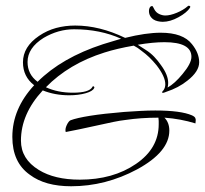

<svg xmlns="http://www.w3.org/2000/svg" viewBox="-20 -608 714 669"><path d="M228 41Q137 41 84 1Q23 -42 23 -131Q23 -229 99 -311Q60 -341 60 -391Q60 -445 116 -483Q144 -502 175.5 -510.5Q207 -519 242 -519Q327 -519 416 -476Q488 -494 540 -494Q618 -494 649 -454Q674 -423 674 -391Q674 -359 633 -327Q602 -302 559 -288Q545 -282 545 -286V-287Q545 -289 550 -294Q556 -303 556 -314Q556 -341 526 -380Q513 -396 500 -408.5Q487 -421 473 -431Q460 -442 446 -449Q388 -439 344 -425Q220 -386 140 -304Q181 -285 234 -285Q291 -285 302 -305Q304 -310 307 -306Q310 -305 308 -301Q303 -290 278 -283Q253 -276 221 -276Q171 -276 129 -293Q53 -211 53 -118Q53 -54 115 -16Q170 18 258 18Q374 18 454 -37Q533 -91 533 -175Q533 -181 533 -186.5Q533 -192 532 -198Q501 -198 472.5 -196Q444 -194 417 -190Q399 -188 374.5 -183Q350 -178 319 -171Q284 -163 256.5 -157.5Q229 -152 209 -148Q206 -158 212.5 -172Q219 -186 226 -189Q247 -197 293.5 -204.5Q340 -212 413 -218Q442 -220 469 -221.5Q496 -223 521 -223Q610 -223 649 -206Q660 -201 661 -195Q663 -192 661 -178Q635 -186 608 -191Q581 -196 553 -198Q570 -181 570 -153Q570 -79 458 -18Q348 41 228 41ZM111 -323Q195 -407 339 -454Q356 -459 372 -464Q388 -469 402 -473Q329 -506 238 -506Q183 -506 132 -476Q76 -441 76 -392Q76 -349 111 -323ZM564 -303Q589 -317 616 -350Q647 -387 647 -410Q647 -461 553 -461Q513 -461 460 -452L488 -434Q504 -424 517 -410.5Q530 -397 541 -381Q566 -347 566 -319Q566 -315 565.5 -311Q565 -307 564 -303ZM547 -532Q539 -532 530 -534Q521 -536 515 -540Q499 -551 499 -570Q499 -577 502 -582Q505 -587 511 -587Q512 -587 518 -575Q524 -564 535 -559Q546 -554 556 -554Q573 -554 596 -563.5Q619 -573 635 -587Q636 -588 638 -588Q640 -588 642 -586.5Q644 -585 642 -581Q631 -564 602 -548Q573 -532 547 -532Z"/></svg>

Font: Passions Conflict
Style: Regular
Weight: 400
Designer: Robert E. Leuschke
Foundry: Robert E. Leuschke
Version: Version 1.010; ttfautohint (v1.8.3)